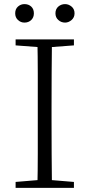

<svg xmlns="http://www.w3.org/2000/svg" viewBox="-20 -915 436 935"><path d="M99 -805Q81 -805 67.5 -817.5Q54 -830 54 -850Q54 -871 67.5 -883Q81 -895 99 -895Q119 -895 132 -883Q145 -871 145 -850Q145 -830 132 -817.5Q119 -805 99 -805ZM297 -805Q278 -805 264 -817.5Q250 -830 250 -850Q250 -871 264 -883Q278 -895 297 -895Q314 -895 328.5 -883Q343 -871 343 -850Q343 -830 328.5 -817.5Q314 -805 297 -805ZM56 0V-29L188 -40H207L340 -29V0ZM162 0Q164 -83 164 -166Q164 -249 164 -333V-390Q164 -474 164 -557.5Q164 -641 162 -723H233Q232 -641 231.5 -557.5Q231 -474 231 -390V-333Q231 -249 231.5 -166Q232 -83 233 0ZM56 -694V-723H340V-694L207 -684H188Z"/></svg>

Font: Noto Serif TC
Style: Regular
Weight: 200
Designer: Ryoko NISHIZUKA 西塚涼子 (kana & ideographs); Frank Grießhammer (Latin, Greek & Cyrillic); Wenlong ZHANG 张文龙 (bopomofo); San
Foundry: Adobe
Version: Version 2.001;hotconv 1.1.0;makeotfexe 2.6.0